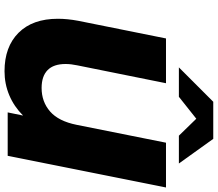

<svg xmlns="http://www.w3.org/2000/svg" viewBox="-77 -872 963 849"><g transform="rotate(90 404.5 -447.5)"><path d="M809 -700 669 0H477L491 -68Q451 -28 401 -7Q351 14 295 14Q187 14 125 -48Q63 -110 63 -222Q63 -264 72 -312L150 -700H348L269 -308Q263 -280 263 -256Q263 -203 290 -176.5Q317 -150 369 -150Q430 -150 473 -187.5Q516 -225 532 -305L611 -700ZM580 -757 505 -834 408 -757H278L430 -909H594L703 -757Z"/></g></svg>

Font: Montserrat Alternates ExtraBold
Style: Italic
Weight: 800
Italic angle: -11.3°
Designer: Julieta Ulanovsky
Foundry: Julieta Ulanovsky
Version: Version 7.200